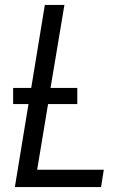

<svg xmlns="http://www.w3.org/2000/svg" viewBox="-20 -755 540 775"><path d="M40 0 95 -335H33V-400H106L161 -735H240L184 -400H292V-335H174L130 -70H399L388 0Z"/></svg>

Font: Iosevka SS04
Style: Italic
Weight: 400
Italic angle: -9°
Monospace: yes
Designer: Belleve Invis
Foundry: Belleve Invis
Version: Version 19.0.0; ttfautohint (v1.8.4)